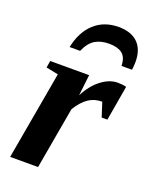

<svg xmlns="http://www.w3.org/2000/svg" viewBox="-134 -776 666 849"><g transform="rotate(20 199.0 -352.0)"><path d="M213.9 -360.4Q240.7 -412.6 279.1 -441.9Q317.4 -471.2 356 -471.2Q379.4 -471.2 396.5 -466.3L368.2 -301.8H341.3L319.8 -368.7Q283.2 -368.7 255.9 -350.1Q228.5 -331.5 203.1 -291L151.9 0H20.5L93.8 -415L36.6 -426.8L42 -459H225.1ZM275.9 -704.1Q335 -704.1 366.5 -673.1Q397.9 -642.1 397.9 -584Q397.9 -565.9 395 -546.4H345.7Q344.7 -587.4 322.8 -603.8Q300.8 -620.1 261.7 -620.1Q222.7 -620.1 195.8 -604Q168.9 -587.9 150.9 -546.4H101.6Q116.7 -621.1 162.1 -662.6Q207.5 -704.1 275.9 -704.1Z"/></g></svg>

Font: Tinos
Style: Bold Italic
Weight: 700
Italic angle: -16.333°
Designer: Steve Matteson
Foundry: Monotype Imaging Inc.
Version: Version 1.23